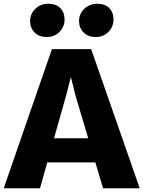

<svg xmlns="http://www.w3.org/2000/svg" viewBox="-29 -1012 771 1032"><path d="M186 0H-9L250 -748H461L722 0H525L483.5 -139H225ZM352 -598 327 -501 261.5 -269H445L376 -501ZM222 -813Q181.5 -813 157.2 -837Q133 -861 133 -899Q133 -938 161.2 -965Q189.5 -992 230 -992Q271.5 -992 294.8 -968.8Q318 -945.5 318 -907Q318 -868 290.8 -840.5Q263.5 -813 222 -813ZM485 -813Q445.5 -813 420.8 -837Q396 -861 396 -899Q396 -938 424.5 -965Q453 -992 494 -992Q535.5 -992 558.2 -968.8Q581 -945.5 581 -907Q581 -868 553.8 -840.5Q526.5 -813 485 -813Z"/></svg>

Font: Koeln Type Sans ExtraBold
Style: Regular
Weight: 800
Designer: Eben Sorkin
Foundry: Eben Sorkin
Version: Version 2.001